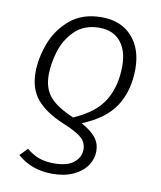

<svg xmlns="http://www.w3.org/2000/svg" viewBox="-83 -601 732 874"><g transform="rotate(10 283.0 -163.5)"><path d="M56 149 90 114Q119 138 148.5 148.5Q178 159 217 159Q278 159 308.5 134.5Q339 110 339 73Q339 42 315.5 20.5Q292 -1 228 -27Q143 -63 103 -111Q63 -159 63 -235Q63 -298 88 -367Q113 -436 170 -485Q227 -534 317 -534Q406 -534 457 -478Q508 -422 508 -328Q508 -229 462.5 -157.5Q417 -86 310 -43Q357 -17 377.5 9.5Q398 36 398 72Q398 106 377.5 137Q357 168 316 187.5Q275 207 217 207Q122 207 56 149ZM447 -332Q447 -403 412.5 -444Q378 -485 315 -485Q245 -485 202 -443Q159 -401 141.5 -343Q124 -285 124 -234Q124 -172 156.5 -133.5Q189 -95 267 -62Q368 -106 407.5 -172.5Q447 -239 447 -332Z"/></g></svg>

Font: Fira Sans Light
Style: Italic
Weight: 300
Italic angle: -8°
Designer: bBox Type GmbH & Carrois Corporate GbR & Edenspiekermann AG
Foundry: bBox Type GmbH & Carrois Corporate GbR & Edenspiekermann AG
Version: Version 4.301